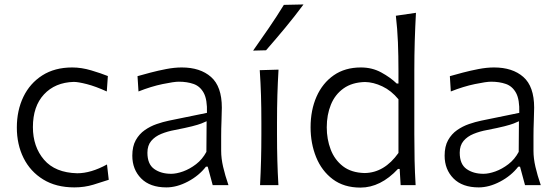

<svg xmlns="http://www.w3.org/2000/svg" viewBox="-20 -832 2502 863"><path d="M314.5 10.3Q231.9 10.3 174.1 -25.4Q116.2 -61 85.9 -121.8Q55.7 -182.6 55.7 -258.8Q55.7 -335.4 85 -396.5Q114.3 -457.5 170.2 -493.2Q226.1 -528.8 304.7 -528.8Q346.2 -528.8 390.4 -515.6Q434.6 -502.4 464.8 -490.2L460 -420.9Q409.7 -443.8 370.4 -453.9Q331.1 -463.9 311.5 -463.9Q227.5 -461.4 177.7 -407.7Q127.9 -354 127.9 -260.7Q127.9 -172.4 178 -114Q228 -55.7 327.1 -53.2Q388.7 -53.2 460.9 -92.8L468.8 -23.9Q440.4 -14.2 399.9 -2Q359.4 10.3 314.5 10.3Z M728 10.3Q654.3 10.3 614.5 -30Q574.7 -70.3 574.7 -132.3Q574.7 -174.3 590.3 -202.1Q606 -230 630.9 -247.3Q655.8 -264.6 684.3 -274.4Q712.9 -284.2 738.8 -289.6L910.2 -324.7Q912.1 -384.3 895.8 -414.3Q879.4 -444.3 850.1 -454.6Q820.8 -464.8 783.7 -464.8Q762.2 -464.8 710.7 -454.1Q659.2 -443.4 602.5 -420.9L598.1 -489.7Q622.1 -496.6 656.2 -505.6Q690.4 -514.6 727.3 -521.7Q764.2 -528.8 796.9 -528.8Q879.9 -528.8 928.5 -486.1Q977.1 -443.4 977.1 -348.1Q977.1 -325.2 975.6 -289.6Q974.1 -253.9 974.1 -220.2V-153.8Q974.1 -120.1 982.9 -82Q991.7 -43.9 1006.8 0H936L913.6 -83H905.8Q874 -42 824.5 -15.9Q774.9 10.3 728 10.3ZM749.5 -50.8Q772.9 -50.8 803 -61.5Q833 -72.3 861.3 -94Q889.6 -115.7 907.7 -149.4L908.7 -287.1Q899.9 -282.7 885.5 -277.1Q871.1 -271.5 843.3 -264.4Q815.4 -257.3 765.6 -247.6Q732.9 -241.7 704.8 -230.2Q676.8 -218.8 659.7 -198.5Q642.6 -178.2 642.6 -145.5Q642.6 -94.2 673.1 -72.5Q703.6 -50.8 749.5 -50.8Z M1148.9 0Q1151.9 -57.6 1153.3 -111.1Q1154.8 -164.6 1154.8 -228.5V-280.8Q1154.8 -348.6 1153.1 -403.8Q1151.4 -459 1147.5 -516.6L1231.9 -519Q1228.5 -460.9 1226.8 -405Q1225.1 -349.1 1225.1 -280.8V-228.5Q1225.1 -164.6 1226.6 -111.1Q1228 -57.6 1231.4 0ZM1117.7 -604.5Q1154.3 -656.2 1189.2 -707.3Q1224.1 -758.3 1255.9 -810.1L1344.2 -812Q1305.2 -759.3 1262.7 -708Q1220.2 -656.7 1175.8 -606Z M1600.1 11.2Q1525.9 11.2 1475.8 -26.4Q1425.8 -64 1400.9 -125.7Q1376 -187.5 1376 -259.8Q1376 -336.9 1402.8 -397.7Q1429.7 -458.5 1480.2 -493.7Q1530.8 -528.8 1602.1 -528.8Q1652.8 -528.8 1693.8 -506.3Q1734.9 -483.9 1763.2 -456.5H1771V-515.1Q1771 -581.1 1768.6 -642.1Q1766.1 -703.1 1759.3 -761.2L1849.6 -774.4Q1846.2 -710.9 1844.2 -647.2Q1842.3 -583.5 1842.3 -515.1V-228.5Q1842.3 -164.6 1843.5 -111.1Q1844.7 -57.6 1848.1 0H1780.8L1776.4 -72.8H1769Q1690.4 11.2 1600.1 11.2ZM1618.7 -54.2Q1707.5 -55.2 1771 -144.5V-385.7Q1738.8 -424.8 1698.5 -443.8Q1658.2 -462.9 1620.6 -463.4Q1562.5 -461.9 1524.2 -434.6Q1485.8 -407.2 1467.3 -361.6Q1448.7 -315.9 1448.7 -259.8Q1448.7 -206.5 1466.3 -160.2Q1483.9 -113.8 1521.5 -84.7Q1559.1 -55.7 1618.7 -54.2Z M2131.8 10.3Q2058.1 10.3 2018.3 -30Q1978.5 -70.3 1978.5 -132.3Q1978.5 -174.3 1994.1 -202.1Q2009.8 -230 2034.7 -247.3Q2059.6 -264.6 2088.1 -274.4Q2116.7 -284.2 2142.6 -289.6L2314 -324.7Q2315.9 -384.3 2299.6 -414.3Q2283.2 -444.3 2253.9 -454.6Q2224.6 -464.8 2187.5 -464.8Q2166 -464.8 2114.5 -454.1Q2063 -443.4 2006.3 -420.9L2002 -489.7Q2025.9 -496.6 2060.1 -505.6Q2094.2 -514.6 2131.1 -521.7Q2168 -528.8 2200.7 -528.8Q2283.7 -528.8 2332.3 -486.1Q2380.9 -443.4 2380.9 -348.1Q2380.9 -325.2 2379.4 -289.6Q2377.9 -253.9 2377.9 -220.2V-153.8Q2377.9 -120.1 2386.7 -82Q2395.5 -43.9 2410.6 0H2339.8L2317.4 -83H2309.6Q2277.8 -42 2228.3 -15.9Q2178.7 10.3 2131.8 10.3ZM2153.3 -50.8Q2176.8 -50.8 2206.8 -61.5Q2236.8 -72.3 2265.1 -94Q2293.5 -115.7 2311.5 -149.4L2312.5 -287.1Q2303.7 -282.7 2289.3 -277.1Q2274.9 -271.5 2247.1 -264.4Q2219.2 -257.3 2169.4 -247.6Q2136.7 -241.7 2108.6 -230.2Q2080.6 -218.8 2063.5 -198.5Q2046.4 -178.2 2046.4 -145.5Q2046.4 -94.2 2076.9 -72.5Q2107.4 -50.8 2153.3 -50.8Z"/></svg>

Font: Pinar Regular
Style: Regular
Weight: 400
Designer: Amin Abedi
Version: Version 3.000